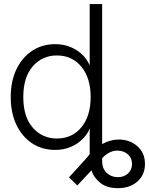

<svg xmlns="http://www.w3.org/2000/svg" viewBox="-20 -748 755 970"><path d="M575.7 202.6Q521 202.6 487.8 176.8Q454.6 150.9 441.9 112.8L370.6 189L328.6 147.9L413.6 54.7Q423.3 42 433.1 31.2V-89.4H434.6V-97.7H433.6Q409.7 -47.4 363.3 -19Q316.9 9.3 258.8 9.3Q192.4 9.3 141.8 -24.2Q91.3 -57.6 62.7 -117.9Q34.2 -178.2 34.2 -257.8Q34.2 -337.4 62.7 -397.5Q91.3 -457.5 142.1 -491.2Q192.9 -524.9 258.8 -524.9Q316.9 -524.9 364 -496.3Q411.1 -467.8 432.6 -418.5H433.1V-727.5H496.1V-20Q536.6 -43 579.6 -43Q635.7 -43 674.1 -9.3Q712.4 24.4 712.4 80.1Q712.4 134.8 674.6 168.7Q636.7 202.6 575.7 202.6ZM267.1 -48.3Q344.7 -48.3 391.4 -105.2Q438 -162.1 438 -257.8Q438 -353.5 391.4 -410.6Q344.7 -467.8 267.1 -467.8Q193.8 -467.8 145.8 -413.1Q97.7 -358.4 97.7 -257.8Q97.7 -157.2 145.8 -102.8Q193.8 -48.3 267.1 -48.3ZM496.1 50.8V64.9Q496.1 104.5 519.3 125.7Q542.5 147 575.7 147Q606.4 147 626.7 128.4Q647 109.9 647 80.1Q647 51.8 628.2 33.7Q609.4 15.6 580.6 13.2Q535.6 9.3 496.1 50.8Z"/></svg>

Font: Inter Display Light
Style: Regular
Weight: 300
Designer: Rasmus Andersson
Foundry: rsms
Version: Version 4.000;git-a52131595